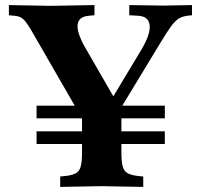

<svg xmlns="http://www.w3.org/2000/svg" viewBox="-20 -733 791 756"><path d="M124 -267V-317H629V-267ZM124 -166V-216H629V-166ZM217 3V-38L237 -40Q265 -43 279 -51Q293 -59 298 -78Q303 -97 303 -133V-267L107 -607Q92 -633 82 -646Q72 -659 61.5 -664.5Q51 -670 35 -671L15 -673V-713L178 -710L352 -713V-673L330 -671Q250 -664 313 -550L444 -323L385 -285L531 -528Q572 -594 569.5 -631.5Q567 -669 523 -671L489 -673V-713L624 -711L736 -713V-673L726 -672Q703 -670 687.5 -662Q672 -654 654.5 -630.5Q637 -607 607 -557L458 -311V-133Q458 -97 463 -78Q468 -59 482.5 -51Q497 -43 524 -40L544 -38V3L381 0H380Z"/></svg>

Font: Baskervville SC
Style: Regular
Weight: 400
Designer: Alexis Faudot, Rémi Forte, Morgane Pierson, Rafael Ribas, Tanguy Vanlaeys, Rosalie Wagner, Thomas Huot-Marchand
Foundry: ANRT
Version: Version 1.100